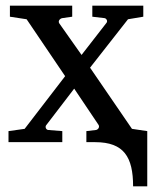

<svg xmlns="http://www.w3.org/2000/svg" viewBox="-20 -502 549 678"><path d="M450 156H500V-39L446 -47L298 -263L432 -434L486 -443V-482H306V-443L349 -438C356 -437 362 -427 355 -420L268 -308L189 -420C184 -429 193 -437 200 -438L235 -443V-482H15V-443L74 -434L210 -233L67 -47L10 -39V0H200V-39L150 -43C142 -44 138 -55 144 -61L242 -189L328 -61C333 -53 326 -44 319 -43L285 -39V0H316C418 0 450 53 450 156Z"/></svg>

Font: Veleka
Style: Regular
Weight: 400
Designer: Stefan Peev, Context Ltd, 2016; SIL International, 1997-2014.
Foundry: Stefan Peev, Context Ltd, 2016
Version: Version 1.000